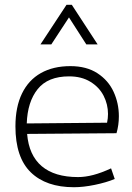

<svg xmlns="http://www.w3.org/2000/svg" viewBox="-20 -764 545 795"><path d="M472.2 -282.7Q472.2 -246.1 462.4 -212.4L92.3 -209.5Q99.6 -121.1 152.8 -75.9Q206.1 -30.8 303.2 -30.8Q333 -30.8 366.5 -39.6Q399.9 -48.3 439.9 -66.9L455.1 -22.9Q419.9 -8.3 372.3 1.5Q324.7 11.2 286.1 11.2Q170.9 11.2 107.4 -50.5Q43.9 -112.3 43.9 -240.7Q43.9 -320.8 71 -376.7Q98.1 -432.6 149.2 -461.4Q200.2 -490.2 271.5 -490.2Q338.4 -490.2 383.5 -460.7Q428.7 -431.2 450.4 -383.8Q472.2 -336.4 472.2 -282.7ZM427.2 -292Q427.2 -332 408.9 -367.7Q390.6 -403.3 354 -425.5Q317.4 -447.8 266.1 -447.8Q178.2 -447.8 136 -395Q93.8 -342.3 90.8 -252.9L423.3 -255.9Q427.2 -274.4 427.2 -292ZM255.4 -744.1H277.3L384.3 -580.1H337.4L265.6 -691.9L192.4 -580.1H147.5Z"/></svg>

Font: Selawik Light
Style: Regular
Weight: 300
Designer: Aaron Bell
Foundry: Microsoft Corporation
Version: Version 1.01